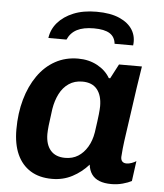

<svg xmlns="http://www.w3.org/2000/svg" viewBox="-53 -778 715 835"><g transform="rotate(5 304.5 -360.5)"><path d="M205 10Q149 10 110.5 -14Q72 -38 52 -82.5Q32 -127 32 -191Q32 -262 49 -322Q66 -382 97.5 -427Q129 -472 173.5 -496.5Q218 -521 273 -521Q320 -521 357 -501Q394 -481 413 -448H419L452 -511H552Q545 -468 537.5 -417Q530 -366 523 -315Q516 -264 509.5 -220.5Q503 -177 500 -148Q497 -119 497 -111Q497 -98 503.5 -91.5Q510 -85 522 -85Q533 -85 545 -89.5Q557 -94 564 -99L552 -11Q537 -3 513.5 3.5Q490 10 464 10Q433 10 411.5 1.5Q390 -7 378 -24Q366 -41 363 -66Q333 -32 293 -11Q253 10 205 10ZM254 -86Q286 -86 310 -101Q334 -116 350.5 -143.5Q367 -171 373 -208Q381 -263 383.5 -287Q386 -311 386 -323Q386 -370 364.5 -396.5Q343 -423 300 -423Q266 -423 241 -406Q216 -389 201 -359.5Q186 -330 180 -293Q173 -244 170.5 -220Q168 -196 168 -183Q168 -137 190 -111.5Q212 -86 254 -86ZM136 -599Q141 -637 166.5 -666.5Q192 -696 234.5 -713.5Q277 -731 335 -731Q396 -731 435.5 -713.5Q475 -696 493 -666.5Q511 -637 506 -599H425Q422 -629 399 -643.5Q376 -658 330 -658Q284 -658 256 -643.5Q228 -629 215 -599Z"/></g></svg>

Font: Chivo SemiBold
Style: Italic
Weight: 600
Italic angle: -8.05°
Designer: Hector Gatti
Foundry: Omnibus-Type
Version: Version 2.002